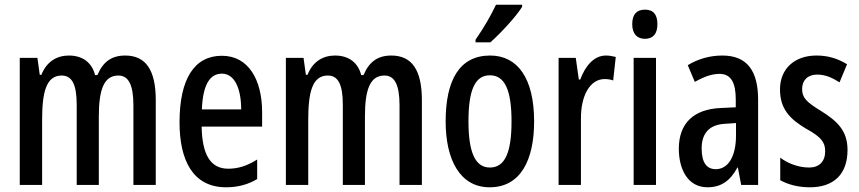

<svg xmlns="http://www.w3.org/2000/svg" viewBox="-20 -786 3652 816"><path d="M512 -550C455 -550 418 -524 394 -467H384C372 -516 335 -550 273 -550C221 -550 178 -524 156 -468H149L139 -540H64V0H159V-275C159 -391 175 -465 242 -465C285 -465 306 -429 306 -341V0H400V-291C400 -406 422 -465 483 -465C526 -465 547 -426 547 -338V0H642V-360C642 -488 600 -550 512 -550Z M923 -549C805 -549 743 -449 743 -266C743 -106 799 10 941 10C989 10 1033 -1 1073 -25V-108C1030 -81 992 -69 950 -69C875 -69 839 -128 837 -248H1094V-309C1094 -447 1036 -549 923 -549ZM923 -473C979 -473 1005 -406 1005 -321H838C842 -426 872 -473 923 -473Z M1643 -550C1586 -550 1549 -524 1525 -467H1515C1503 -516 1466 -550 1404 -550C1352 -550 1309 -524 1287 -468H1280L1270 -540H1195V0H1290V-275C1290 -391 1306 -465 1373 -465C1416 -465 1437 -429 1437 -341V0H1531V-291C1531 -406 1553 -465 1614 -465C1657 -465 1678 -426 1678 -338V0H1773V-360C1773 -488 1731 -550 1643 -550Z M2199 -757V-766H2088C2067 -721 2038 -671 2001 -617V-606H2064C2107 -644 2174 -716 2199 -757ZM2250 -270C2250 -453 2180 -550 2063 -550C1932 -550 1874 -444 1874 -270C1874 -107 1935 10 2061 10C2194 10 2250 -108 2250 -270ZM1971 -270C1971 -402 1998 -466 2062 -466C2126 -466 2154 -402 2154 -270C2154 -138 2126 -74 2062 -74C1999 -74 1971 -140 1971 -270Z M2555 -550C2505 -550 2468 -507 2446 -448H2440L2427 -540H2354V0H2449V-280C2448 -379 2487 -450 2550 -450C2562 -450 2576 -448 2586 -444L2597 -544C2581 -548 2568 -550 2555 -550Z M2721 -745C2685 -745 2667 -724 2667 -683C2667 -643 2687 -621 2721 -621C2756 -621 2774 -643 2774 -683C2774 -723 2758 -745 2721 -745ZM2768 -540H2673V0H2768Z M3050 -550C2998 -550 2947 -536 2903 -509L2933 -438C2974 -461 3006 -472 3038 -472C3086 -472 3107 -436 3107 -363V-330L3043 -327C2929 -322 2865 -263 2865 -154C2865 -68 2902 10 2987 10C3045 10 3084 -18 3114 -74H3116L3130 0H3202V-362C3202 -484 3156 -550 3050 -550ZM3063 -260 3108 -263V-210C3108 -120 3074 -67 3022 -67C2984 -67 2962 -94 2962 -155C2962 -220 2995 -257 3063 -260Z M3582 -149C3582 -233 3535 -273 3470 -314C3406 -353 3389 -371 3389 -408C3389 -445 3413 -469 3453 -469C3489 -469 3518 -455 3548 -436L3580 -513C3539 -538 3498 -550 3450 -550C3357 -550 3295 -494 3295 -406C3295 -323 3337 -280 3406 -239C3472 -203 3487 -180 3487 -143C3487 -100 3462 -74 3419 -74C3373 -74 3327 -92 3296 -116V-20C3329 -2 3371 10 3422 10C3522 10 3582 -44 3582 -149Z"/></svg>

Font: Noto Sans Sinhala UI ExtraCondensed Medium
Style: Regular
Weight: 500
Width: 2
Designer: Jelle Bosma - Monotype Design Team
Foundry: Monotype Imaging Inc.
Version: Version 2.006